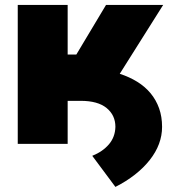

<svg xmlns="http://www.w3.org/2000/svg" viewBox="-20 -565 693 754"><path d="M433.2 169 342.3 46.9Q383.2 30.5 407.7 1.8Q432.2 -27 433.2 -66.8Q433.2 -112.6 398.4 -141Q364 -169 296.9 -169H245.7V0H49.7V-545.5H245.7V-350.9H279.8L396.3 -545.5H620.7L450.3 -275.2Q488.3 -262.8 519 -243.8Q549.7 -224.8 571.4 -198.7Q593 -172.6 604.8 -139.6Q616.5 -106.5 616.5 -66.8Q616.5 1.8 568.2 63.2Q519.5 125 433.2 169Z"/></svg>

Font: Linik Sans Black
Style: Regular
Weight: 900
Designer: Fonts by Rasmus Andersson / Changes by Cristiano Sobral with parts from Marc Monis
Foundry: rsms
Version: Version 3.020; ttfautohint (v1.6)